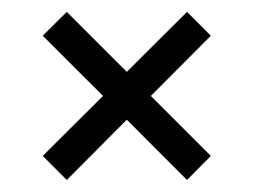

<svg xmlns="http://www.w3.org/2000/svg" viewBox="-20 -547 427 323"><path d="M92.4 -244.2 51.9 -284.7 153.3 -385.6 51.9 -486.9 92.4 -527 193.3 -426.1 294.6 -527 334.7 -486.9 233.8 -385.6 334.7 -284.7 294.6 -244.2 193.3 -345.6Z"/></svg>

Font: Big Shoulders Stencil Display SC Thin
Style: Regular
Weight: 100
Designer: Patric King
Foundry: XO Type Co
Version: Version 2.001